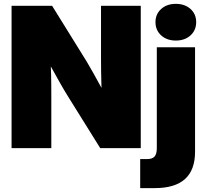

<svg xmlns="http://www.w3.org/2000/svg" viewBox="-20 -757 1059 981"><path d="M39.1 0V-727.5H246.1L423.3 -441.9Q436 -421.4 456.5 -384.3Q477.1 -347.2 498.5 -308.1Q497.1 -352.1 496.6 -393.6Q496.1 -435.1 496.1 -460.9V-727.5H699.2V0H492.2L326.7 -265.6Q311 -290.5 288.3 -330.3Q265.6 -370.1 239.7 -417.5Q241.7 -368.2 241.9 -327.9Q242.2 -287.6 242.2 -265.6V0ZM781.2 -515.6H976.6V18.6Q976.6 204.1 771.5 204.1H696.3V55.7H732.4Q758.3 55.7 769.8 42.7Q781.2 29.8 781.2 0ZM878.4 -549.8Q832.5 -549.8 803.5 -576.2Q774.4 -602.5 774.4 -644Q774.4 -685.1 803.5 -711.2Q832.5 -737.3 878.4 -737.3Q924.3 -737.3 953.4 -711.2Q982.4 -685.1 982.4 -644Q982.4 -602.5 953.4 -576.2Q924.3 -549.8 878.4 -549.8Z"/></svg>

Font: Inter Display Black
Style: Regular
Weight: 900
Designer: Rasmus Andersson
Foundry: rsms
Version: Version 4.000;git-a52131595